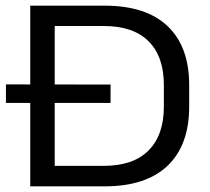

<svg xmlns="http://www.w3.org/2000/svg" viewBox="-20 -659 744 679"><path d="M1 -295V-360.5L371 -360V-295ZM148.5 0V-72.5H347Q451.5 -72.5 505.5 -127Q559.5 -181.5 559.5 -282V-358Q559.5 -459 505.5 -513Q451.5 -567 347 -567H146.5V-639H349.5Q496.5 -639 572.8 -566.5Q649 -494 649 -358.5V-281.5Q649 -146 572.8 -73Q496.5 0 349.5 0ZM87 0V-639H173.5V0Z"/></svg>

Font: Anek Gujarati SemiExpanded
Style: Regular
Weight: 400
Width: 6
Designer: Mrunmayee Ghaisas (Gujarati), Yesha Goshar (Latin)
Foundry: Ek Type
Version: Version 1.003